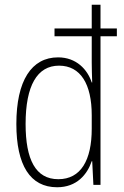

<svg xmlns="http://www.w3.org/2000/svg" viewBox="-20 -780 525 810"><path d="M221 10C304 10 348 -44 367 -100H369L374 0H404V-627H473V-660H404V-760H367V-660H210V-627H367V-516C367 -490 368 -462 369 -432H367C349 -487 302 -538 225 -538C113 -538 49 -440 49 -257C49 -83 107 10 221 10ZM226 -24C130 -24 88 -107 88 -257C88 -419 137 -503 229 -503C320 -503 367 -425 367 -294V-237C367 -104 321 -24 226 -24Z"/></svg>

Font: Noto Sans Sinhala UI Condensed ExtraLight
Style: Regular
Weight: 200
Width: 3
Designer: Jelle Bosma - Monotype Design Team
Foundry: Monotype Imaging Inc.
Version: Version 2.006